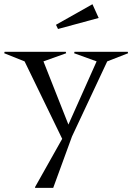

<svg xmlns="http://www.w3.org/2000/svg" viewBox="-90 -654 634 920"><path d="M-69.8 -398.9 -67.9 -405.8H225.1L227.1 -398.9L118.2 -359.9L237.8 -57.1L373 -359.9L265.1 -398.9L267.1 -405.8H522L523.9 -398.9L423.8 -359.9L254.9 0L165 246.1H78.1V242.2L208 11.2L27.8 -359.9ZM178.2 -535.2 353 -633.8 382.8 -567.9 188 -515.1Z"/></svg>

Font: Halibut
Style: Regular
Weight: 400
Designer: Matteo Maggi
Foundry: Collletttivo
Version: Version 3.080 | FøM Fix